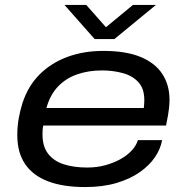

<svg xmlns="http://www.w3.org/2000/svg" viewBox="-20 -745 754 777"><path d="M324 12Q236 12 175 -11Q114 -34 82 -80.5Q50 -127 50 -198Q50 -234 56 -267Q62 -300 71 -328Q94 -398 141 -444.5Q188 -491 253.5 -515Q319 -539 398 -539Q490 -539 549 -514.5Q608 -490 637 -445.5Q666 -401 666 -341Q666 -328 664 -307Q662 -286 652 -237H155Q153 -227 152.5 -218Q152 -209 152 -201Q152 -152 175 -122.5Q198 -93 238.5 -80Q279 -67 333 -67Q372 -67 406.5 -76.5Q441 -86 468.5 -101.5Q496 -117 514 -137Q532 -157 538 -178H636Q630 -143 607.5 -109.5Q585 -76 546 -48.5Q507 -21 451.5 -4.5Q396 12 324 12ZM168 -308H562Q563 -317 563.5 -325Q564 -333 564 -340Q564 -386 540.5 -412Q517 -438 477.5 -449Q438 -460 392 -460Q338 -460 292 -444Q246 -428 214 -394Q182 -360 168 -308ZM611 -725 443 -587H363L241 -725H329L421 -621H392L518 -725Z"/></svg>

Font: Archivo Expanded
Style: Italic
Weight: 400
Width: 7
Italic angle: -10°
Designer: Hector Gatti
Foundry: Omnibus-Type
Version: Version 2.001